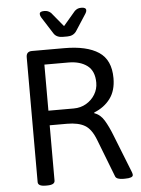

<svg xmlns="http://www.w3.org/2000/svg" viewBox="-60 -948 730 996"><g transform="rotate(-5 305.0 -449.5)"><path d="M295 -700Q412 -700 474 -659Q536 -618 536 -523Q536 -458 505 -416.5Q474 -375 421 -354V-350Q452 -340 472 -307Q492 -274 511 -225L589 -28Q592 -19 592 -14Q592 2 550 2H540Q525 2 514 -2Q503 -6 500 -14L424 -210Q402 -268 368 -288Q334 -308 275 -308H185V-20Q185 2 145 2H137Q97 2 97 -20V-670Q97 -700 127 -700ZM310 -624H185V-384H317Q353 -384 382 -401Q411 -418 428 -446Q445 -474 445 -507Q445 -568 408 -596Q371 -624 310 -624ZM402 -901Q426 -901 426 -886Q426 -878 420 -869L363 -781Q355 -770 343.5 -764.5Q332 -759 317 -759H292Q277 -759 265 -764.5Q253 -770 246 -781L190 -869Q184 -879 184 -887Q184 -901 207 -901H209Q219 -901 227 -898Q235 -895 243 -888L304 -814L367 -888Q375 -895 382.5 -898Q390 -901 400 -901Z"/></g></svg>

Font: Asap VF Beta
Style: Regular
Weight: 400
Designer: Pablo Cosgaya
Foundry: Pablo Cosgaya
Version: Version 1.007